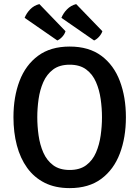

<svg xmlns="http://www.w3.org/2000/svg" viewBox="-20 -930 699 963"><path d="M167 -342Q167 -297.5 173.5 -251Q180 -204.5 197.2 -165Q214.5 -125.5 246.5 -101.5Q278.5 -77.5 329.5 -77.5Q380.5 -77.5 412.5 -101.5Q444.5 -125.5 461.5 -165Q478.5 -204.5 485 -251Q491.5 -297.5 491.5 -342Q491.5 -386.5 485 -432.8Q478.5 -479 461.5 -518.2Q444.5 -557.5 412.5 -581.5Q380.5 -605.5 329.5 -605.5Q278.5 -605.5 246.5 -581.5Q214.5 -557.5 197.2 -518.2Q180 -479 173.5 -432.8Q167 -386.5 167 -342ZM47.5 -342Q47.5 -444 78 -524Q108.5 -604 171 -650.2Q233.5 -696.5 329.5 -696.5Q426 -696.5 488.5 -650Q551 -603.5 581.2 -523.2Q611.5 -443 611.5 -342Q611.5 -240 581 -159.8Q550.5 -79.5 488 -33Q425.5 13.5 329.5 13.5Q257 13.5 204 -13.2Q151 -40 116.2 -88.2Q81.5 -136.5 64.5 -201.2Q47.5 -266 47.5 -342ZM177.5 -909.5 308.5 -773.5Q304.5 -759 292.8 -746Q281 -733 267.5 -727L103.5 -840.5Q112.5 -863.5 131.2 -883Q150 -902.5 177.5 -909.5ZM362 -909.5 493.5 -773.5Q489 -759.5 477.2 -746.2Q465.5 -733 452 -727L288 -840.5Q297 -863.5 316 -883Q335 -902.5 362 -909.5Z"/></svg>

Font: Signika Negative Medium
Style: Regular
Weight: 500
Designer: Anna Giedry
Foundry: Anna Giedry
Version: Version 2.001